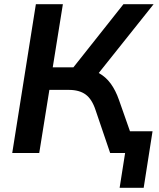

<svg xmlns="http://www.w3.org/2000/svg" viewBox="-20 -725 754 910"><path d="M38 0 150 -705H278L230 -406H328L565 -705H708L448 -379Q481 -361 504.5 -329Q528 -297 544 -251L596 -103H703L661 165H547L573 0H502L433 -203Q416 -255 386 -277Q356 -299 306 -299H214L166 0Z"/></svg>

Font: Nunito Sans
Style: Bold Italic
Weight: 700
Italic angle: -9°
Designer: Vernon Adams
Foundry: Vernon Adams
Version: Version 3.006; ttfautohint (v1.8.3)